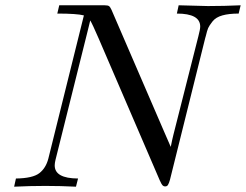

<svg xmlns="http://www.w3.org/2000/svg" viewBox="-20 -703 926 723"><path d="M33.2 0 40 -30.8Q103 -31.7 127.9 -50.8Q152.8 -69.8 162.1 -106L295.9 -645Q269 -651.9 195.8 -651.9L203.1 -683.1H374Q386.2 -683.1 390.6 -679.9Q395 -676.8 399.9 -666L598.1 -207Q614.3 -168.9 623 -149.9Q628.9 -179.7 632.8 -194.8L727.1 -566.9Q733.9 -592.8 733.9 -603Q733.9 -651.9 646 -651.9L652.8 -683.1Q752 -680.2 763.2 -680.2Q824.2 -680.2 886.2 -683.1L878.9 -652.8V-651.9Q841.8 -651.9 817.4 -645Q793 -638.2 780.5 -622.6Q768.1 -606.9 763.9 -597.4Q759.8 -587.9 754.9 -566.9Q753.9 -562 752.9 -560.1L624 -42Q616.2 -6.8 608.9 -2.9Q606 -1 602.1 -1Q599.1 -1 595.9 -2.4Q592.8 -3.9 590.8 -6.8Q588.9 -9.8 587.4 -12Q585.9 -14.2 584.5 -18.1Q583 -22 582 -22.9L351.1 -559.1Q328.1 -612.3 319.8 -626Q317.9 -618.2 313.5 -600.1Q309.1 -582 307.1 -574.2L189 -101.1Q186 -88.9 186 -80.1Q186 -31.2 273.9 -30.8L266.1 0Q209 -2.9 150.9 -2.9Q92.3 -2.9 33.2 0Z"/></svg>

Font: CMU Classical Serif
Style: Italic
Weight: 500
Italic angle: -14.04°
Version: Version 0.7.0